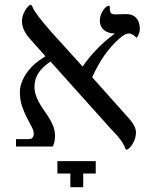

<svg xmlns="http://www.w3.org/2000/svg" viewBox="-20 -612 640 802"><path d="M564 -492.2Q564 -470.7 550.8 -454.1Q532.7 -472.2 518.1 -472.2Q502.4 -472.2 479 -451.2Q409.7 -390.6 365.2 -289.1L517.1 -119.1Q547.9 -85.4 547.9 -59.1Q547.9 -42.5 541.5 -26.4Q535.2 -10.3 524.9 1.5Q514.6 13.2 508.8 13.2Q504.9 13.2 503.9 9.3Q492.7 -24.4 444.8 -71.8L190.9 -355Q155.3 -330.6 139.6 -305.4Q124 -280.3 124 -248Q124 -226.1 134.3 -202.1Q144.5 -178.2 167 -146.5Q189 -115.7 199.5 -91.8Q210 -67.9 210 -44.9Q210 -18.6 200.2 0H46.9V-30.8H99.1Q121.1 -30.8 121.1 -54.2Q121.1 -66.4 112.1 -83Q103 -99.6 92 -121.1Q81.1 -142.6 72 -168.9Q63 -195.3 63 -227.1Q63 -260.7 84.7 -296.9Q106.4 -333 144 -359.9L169.9 -377L102.1 -453.1Q71.8 -488.8 71.8 -522.9Q71.8 -539.1 78.1 -554.7Q84.5 -570.3 93.8 -581.1Q103 -591.8 107.9 -591.8Q112.8 -591.8 116.2 -582Q123.5 -559.6 193.8 -479L325.2 -334Q378.4 -412.1 460 -472.2Q431.2 -472.2 414.1 -486.6Q397 -501 397 -525.9Q397 -547.4 410.2 -567.6Q423.3 -587.9 435.1 -587.9Q438 -587.9 438.5 -585.2Q439 -582.5 439 -574.2Q439 -562 443.8 -556.9Q448.7 -551.8 462.9 -551.8L507.8 -553.2Q534.2 -553.2 549.1 -536.9Q564 -520.5 564 -492.2ZM273.9 169.9V112.8H219.7V61H379.9V112.8H327.6V169.9Z"/></svg>

Font: Liberation Serif
Style: Regular
Weight: 400
Designer: Steve Matteson
Foundry: Ascender Corporation
Version: Version 2.1.5